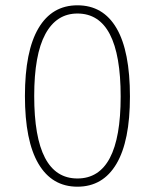

<svg xmlns="http://www.w3.org/2000/svg" viewBox="-20 -694 584 724"><path d="M272 -643Q193 -643 151 -565.5Q109 -488 109 -332Q109 -21 272 -21Q435 -21 435 -330Q435 -643 272 -643ZM272 -674Q369 -674 419.5 -587.5Q470 -501 470 -330Q470 -162 419 -76Q368 10 272 10Q176 10 125 -76.5Q74 -163 74 -332Q74 -501 125 -587.5Q176 -674 272 -674Z"/></svg>

Font: FiraSans
Style: Regular
Weight: 200
Designer: Carrois Corporate & Edenspiekermann AG
Foundry: Carrois Corporate GbR & Edenspiekermann AG
Version: Version 3.106;PS 003.106;hotconv 1.0.70;makeotf.lib2.5.58329